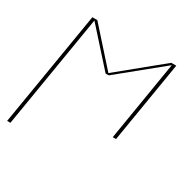

<svg xmlns="http://www.w3.org/2000/svg" viewBox="-161 -686 1072 1066"><g transform="rotate(30 375.0 -152.5)"><path d="M14 215 136 -520H168L368 -296L642 -520H674L588 0H567L651 -510L376 -286H356L155 -510L35 215Z"/></g></svg>

Font: Iosevka Etoile Thin
Style: Italic
Weight: 100
Italic angle: -9°
Designer: Belleve Invis
Foundry: Belleve Invis
Version: Version 22.1.2; ttfautohint (v1.8.4)